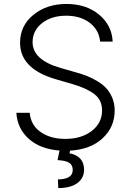

<svg xmlns="http://www.w3.org/2000/svg" viewBox="-20 -758 669 981"><path d="M491.7 -545.4Q485.4 -606 438 -641.8Q390.6 -677.7 318.4 -677.7Q242.7 -677.7 194.6 -639.6Q146.5 -601.6 146.5 -542.5Q146.5 -451.2 291.5 -410.2L368.2 -388.2Q399.4 -379.4 424.6 -369.6Q449.7 -359.9 477.3 -343.3Q504.9 -326.7 523.4 -306.6Q542 -286.6 554 -257.3Q565.9 -228 565.9 -193.4Q565.9 -108.9 504.6 -51.8Q443.4 5.4 337.9 11.7L335.4 25.4Q368.2 30.8 388.7 51.5Q409.2 72.3 409.7 108.9Q409.2 152.3 375.2 177.5Q341.3 202.6 277.8 203.1L275.9 158.7Q351.6 157.7 351.6 110.8Q351.6 85 333.3 73.5Q314.9 62 273.9 60.1L284.2 11.2Q186.5 3.9 127.7 -48.1Q68.8 -100.1 63.5 -181.6H131.8Q137.2 -118.7 187.5 -83.5Q237.8 -48.3 313.5 -48.3Q396 -48.3 448.7 -88.9Q501.5 -129.4 501.5 -194.3Q501.5 -246.1 463.1 -276.4Q424.8 -306.6 349.6 -328.6L262.2 -354Q82.5 -407.2 82.5 -539.6Q82.5 -626.5 150.4 -682.1Q218.3 -737.8 319.8 -737.8Q420.4 -737.8 486.1 -683.3Q551.8 -628.9 555.7 -545.4Z"/></svg>

Font: Interop Light
Style: Regular
Weight: 300
Designer: Rasmus Andersson, Google, Jang Haemin
Foundry: jhaemin
Version: Version 1.007